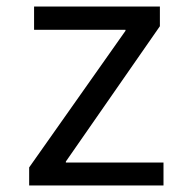

<svg xmlns="http://www.w3.org/2000/svg" viewBox="-20 -566 580 586"><path d="M69 0H479V-70H181V-73L468 -486V-546H84V-475H363V-472L69 -55Z"/></svg>

Font: Wafeq
Style: Regular
Weight: 400
Designer: Rasmus Andersson & Azza Alameddine
Foundry: Google & TypeTogether
Version: Version 3.000;FEAKit 1.0